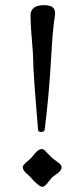

<svg xmlns="http://www.w3.org/2000/svg" viewBox="-20 -709 316 742"><path d="M68 -63C68 -45 92 -33 101 -21C111 -8 134 13 143 13C157 13 168 -10 180 -22C191 -33 218 -45 218 -62C218 -79 199 -79 165 -115C156 -124 151 -133 142 -133C123 -133 110 -107 97 -95C81 -81 68 -72 68 -63ZM98 -651C98 -605 102 -577 107 -507C111 -447 102 -506 127 -208C127 -202 131 -199 139 -199C149 -199 152 -203 153 -210C179 -420 176 -520 188 -618C191 -642 193 -650 193 -657C193 -683 176 -689 147 -689C117 -689 98 -675 98 -651Z"/></svg>

Font: OFL Sorts Mill Goudy
Style: Regular
Weight: 500
Version: Version 003.000